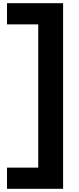

<svg xmlns="http://www.w3.org/2000/svg" viewBox="-20 -982 498 1205"><path d="M250 -962V-829H24V-962ZM376 -962V203H220V-962ZM250 70V203H24V70Z"/></svg>

Font: Matangi Black
Style: Regular
Weight: 900
Designer: Prashant Pant
Foundry: The Graphic Ant
Version: Version 3.002